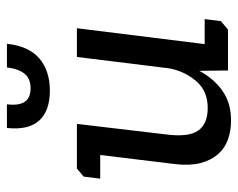

<svg xmlns="http://www.w3.org/2000/svg" viewBox="-88 -606 703 568"><g transform="rotate(-90 264.0 -322.5)"><path d="M491 -69 485 -21 460 0H339L338 -85Q315 -42 279 -16.5Q243 9 191 9Q160 9 134 -0.5Q108 -10 90.5 -30.5Q73 -51 65 -82Q57 -113 62 -156L89 -378H19L25 -427L49 -447H181L150 -185Q141 -117 161 -88.5Q181 -60 228 -60Q278 -60 307 -93.5Q336 -127 345 -172L379 -447H464L417 -69ZM348 -654H418Q411 -589 374.5 -558Q338 -527 279 -527Q219 -527 190.5 -559Q162 -591 169 -654H239Q230 -584 286 -584Q315 -584 329.5 -602Q344 -620 348 -654Z"/></g></svg>

Font: Zilla Slab Medium
Style: Regular
Weight: 500
Designer: Typotheque.com
Foundry: Typotheque type foundry
Version: Version 1.1; 2017